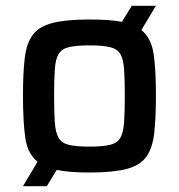

<svg xmlns="http://www.w3.org/2000/svg" viewBox="-20 -585 615 660"><path d="M59 55 109 -29Q75 -56 67 -110.5Q59 -165 59 -256Q59 -334 65 -385Q71 -436 92.5 -465Q114 -494 160.5 -506Q207 -518 287 -518Q358 -518 399 -510L433 -565H516L466 -482Q500 -454 508 -400Q516 -346 516 -256Q516 -178 510 -126.5Q504 -75 482.5 -45.5Q461 -16 414.5 -4Q368 8 287 8Q217 8 175 -1L141 55ZM287 -81Q333 -81 358 -87Q383 -93 393.5 -111Q404 -129 406.5 -163.5Q409 -198 409 -256Q409 -313 406.5 -347.5Q404 -382 393.5 -399.5Q383 -417 358 -423Q333 -429 287 -429Q242 -429 217 -423Q192 -417 181.5 -399.5Q171 -382 168.5 -347.5Q166 -313 166 -256Q166 -198 168.5 -163.5Q171 -129 181.5 -111Q192 -93 217 -87Q242 -81 287 -81Z"/></svg>

Font: Saira Medium
Style: Regular
Weight: 500
Designer: Hector Gatti with collaboration of the Omnibus-Type team
Foundry: Omnibus-Type
Version: Version 1.100; ttfautohint (v1.8.3)